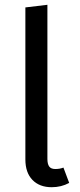

<svg xmlns="http://www.w3.org/2000/svg" viewBox="-20 -770 334 802"><path d="M86 -104V-739L178 -750V-106Q178 -85 185.5 -74.5Q193 -64 211 -64Q230 -64 245 -70L269 -6Q236 12 196 12Q145 12 115.5 -18.5Q86 -49 86 -104Z"/></svg>

Font: FiraGO
Style: Regular
Weight: 400
Designer: bBox Type
Foundry: bBox Type GmbH
Version: Version 1.001;April 20, 2020;FontCreator 12.0.0.2555 64-bit